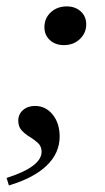

<svg xmlns="http://www.w3.org/2000/svg" viewBox="-29 -446 326 597"><path d="M169.6 -305.7Q143.1 -305.7 126.1 -321.3Q109.1 -336.9 109.1 -361.4Q109.1 -389.3 128.9 -407.7Q148.8 -426.1 178.6 -426.1Q205.1 -426.1 222.1 -410.5Q239.1 -394.9 239.1 -370.4Q239.1 -343.3 219.3 -324.5Q199.4 -305.7 169.6 -305.7ZM-1.3 130.6 -8.5 107.3Q46.3 89.8 73.3 69.4Q100.3 49.1 100.3 26Q100.3 9.3 89.2 -1.2Q78 -11.7 63.6 -20.3Q49.2 -28.9 38.5 -40.5Q27.8 -52 27.8 -70.9Q27.8 -90.9 42.5 -103.7Q57.1 -116.6 79.8 -116.6Q112.9 -116.6 134.7 -89.8Q156.5 -63 156.5 -21.5Q156.5 29.7 116.5 68.5Q76.6 107.3 -1.3 130.6Z"/></svg>

Font: Playfair 5pt SemiExpanded Light 12pt
Style: Italic
Weight: 300
Italic angle: -15.6°
Version: Version 2.000;gftools[0.9.28]